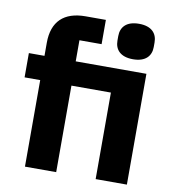

<svg xmlns="http://www.w3.org/2000/svg" viewBox="-83 -823 814 896"><g transform="rotate(10 323.5 -374.5)"><path d="M95 0H243V-410H430V0H578V-525H243V-625H348V-740H252C150 -740 95 -688 95 -587V-525H21V-410H95ZM504 -581C564 -581 590 -612 590 -654V-676C590 -718 564 -749 504 -749C444 -749 418 -718 418 -676V-654C418 -612 444 -581 504 -581Z"/></g></svg>

Font: LVC Sans
Style: Bold
Weight: 700
Designer: Mike Abbink, Paul van der Laan, Pieter van Rosmalen
Foundry: Bold Monday
Version: Version 3.0